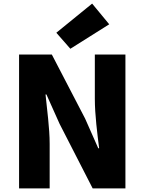

<svg xmlns="http://www.w3.org/2000/svg" viewBox="-20 -1047 804 1067"><path d="M86 0H256V-247C256 -337 241 -439 233 -522H238L311 -359L495 0H677V-744H507V-498C507 -409 521 -302 531 -223H526L453 -388L268 -744H86ZM371 -776 587 -912 492 -1027 293 -865Z"/></svg>

Font: Noto Sans Korean Black
Style: Bold
Weight: 900
Designer: Ryoko NISHIZUKA (kana & ideographs); Paul D. Hunt (Latin, Greek & Cyrillic); Wenlong ZHANG (bopomofo); Sandoll Communica
Foundry: Adobe Systems Incorporated
Version: Version 1.000;PS 1;hotconv 1.0.78;makeotf.lib2.5.61930